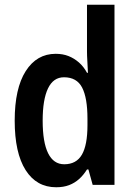

<svg xmlns="http://www.w3.org/2000/svg" viewBox="-20 -780 568 810"><path d="M217 10Q134 10 88 -62.5Q42 -135 42 -271Q42 -407 88.5 -480Q135 -553 215 -553Q245 -553 269 -543.5Q293 -534 313 -516.5Q333 -499 347 -473H351Q350 -498 348.5 -521.5Q347 -545 347 -563V-760H463V0H371L353 -65H347Q332 -41 313.5 -24.5Q295 -8 271.5 1Q248 10 217 10ZM251 -87Q302 -87 325.5 -127.5Q349 -168 349 -252V-279Q349 -367 326.5 -410.5Q304 -454 250 -454Q205 -454 182.5 -407Q160 -360 160 -271Q160 -180 183 -133.5Q206 -87 251 -87Z"/></svg>

Font: Noto Sans Khmer Condensed SemiBold
Style: Regular
Weight: 600
Width: 3
Designer: Danh Hong and the Monotype Design Team
Foundry: Monotype Imaging Inc.
Version: Version 2.004